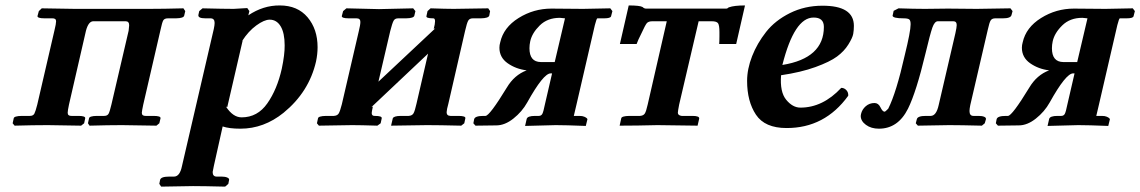

<svg xmlns="http://www.w3.org/2000/svg" viewBox="-20 -465 4228 712"><path d="M182.1 -353Q188 -377 188 -386.2Q188 -397.5 173.8 -397H145Q130.9 -397 124.5 -399.4Q118.2 -401.9 119.1 -405.8L124 -423.8L134.8 -434.1L257.8 -432.1H332H457H532.2Q586.4 -432.1 660.2 -434.1L667 -423.8L663.1 -407.2Q661.1 -397.5 632.8 -397H603Q589.8 -397 585.4 -389.4Q581.1 -381.8 575.2 -354L511.2 -77.1Q506.3 -54.2 505.9 -46.9Q505.9 -34.7 520 -35.2H548.8Q563 -35.2 569.6 -33Q576.2 -30.8 575.2 -25.9L570.8 -7.8L560.1 1L432.1 -1Q382.3 -1 312 1L306.2 -7.8L310.1 -25.9Q311 -34.7 338.9 -35.2H366.2Q378.4 -35.2 382.8 -43.5Q387.2 -51.8 393.1 -77.1L457 -351.1Q459 -369.1 459 -371.1Q459 -386.2 445.8 -386.2H326.2Q308.1 -386.2 298.8 -351.1L235.8 -77.1Q231 -54.2 231 -46.9Q231 -34.7 245.1 -35.2H271Q297.9 -35.2 295.9 -25.9L292 -7.8L280.8 1L157.2 -1Q104 -1 34.2 1L26.9 -7.8L30.8 -25.9Q31.7 -34.7 61 -35.2H90.8Q103 -35.2 107.4 -43.5Q111.8 -51.8 118.2 -77.1Z M879.9 -314.9 822.8 -67.9 817.9 -69.8Q843.8 -29.8 876 -29.8Q935.1 -29.8 971.4 -81.8Q1007.8 -133.8 1024.9 -210Q1036.1 -263.2 1035.6 -296.9Q1035.6 -342.8 1020.8 -367.4Q1005.9 -392.1 980 -392.1Q960 -392.1 930.4 -370.6Q900.9 -349.1 877.9 -313ZM904.8 -423.8 900.9 -408.2Q956.1 -445.3 1017.6 -444.8Q1083.5 -444.8 1120.6 -400.9Q1157.7 -356.9 1157.7 -290Q1157.7 -264.2 1151.9 -236.8Q1126 -124 1031.7 -46.9Q958.5 12.2 871.6 12.2Q829.6 12.2 805.7 3.9L772.9 150.9Q769 168.9 768.6 172.9Q768.6 189.9 783.7 189.9H802.7Q814.9 189.9 822.8 193.4Q830.6 196.8 829.6 202.1L826.7 216.8L814.9 227.1Q733.9 225.1 695.8 225.1L577.6 227.1L570.8 216.8L573.7 202.1Q576.7 189.9 606.9 189.9H625Q647 189.9 654.8 150.9L772.9 -357.9Q775.9 -372.1 775.9 -379.9Q775.9 -397 760.7 -397H741.7Q712.9 -397 715.8 -410.2L718.8 -423.8L731 -434.1Q811 -432.1 846.7 -432.1L897 -435.1Z M1385.3 -431.2 1512.2 -434.1 1520.5 -423.8 1516.6 -407.2Q1514.6 -397.5 1486.3 -397H1456.5Q1444.3 -397 1439.5 -387.9Q1434.6 -378.9 1427.2 -350.1L1383.3 -162.1Q1454.1 -228 1594.2 -359.9L1588.4 -357.9Q1593.3 -376 1593.3 -386.2Q1593.3 -397.5 1586.4 -397Q1558.6 -397 1561.5 -405.8L1565.4 -423.8L1576.7 -434.1Q1634.8 -432.1 1662.6 -432.1L1790.5 -434.1L1797.4 -423.8L1794.4 -407.2Q1791.5 -397.5 1763.2 -397H1733.4Q1721.2 -397 1716.3 -388.4Q1711.4 -379.9 1704.6 -350.1L1642.6 -80.1Q1636.7 -59.1 1636.2 -48.8Q1636.2 -35.6 1650.4 -35.2H1680.2Q1708 -35.2 1705.6 -25.9L1701.7 -7.8L1690.4 1Q1607.4 -1 1563.5 -1L1430.2 1L1436.5 -25.9Q1439.5 -34.7 1465.3 -35.2H1495.6Q1508.8 -36.1 1513.7 -45.2Q1518.6 -54.2 1524.4 -80.1L1567.4 -266.1L1357.4 -67.9L1362.3 -69.8V-67.9Q1358.4 -49.8 1358.4 -45.9Q1358.4 -34.7 1369.6 -35.2Q1383.8 -35.2 1390.1 -33Q1396.5 -30.8 1395.5 -25.9L1391.6 -7.8L1379.4 1Q1316.4 -1 1285.6 -1L1162.6 1L1155.3 -7.8L1159.2 -25.9Q1160.2 -34.7 1189.5 -35.2H1218.3Q1231.4 -36.1 1236.3 -44.7Q1241.2 -53.2 1247.6 -78.1L1310.5 -349.1Q1316.4 -373 1316.4 -383.8Q1316.4 -397 1302.2 -397H1273.4Q1259.3 -397 1252.9 -399.4Q1246.6 -401.9 1247.6 -405.8L1252.4 -423.8L1264.6 -434.1Z M2037.1 -234.9 2075.2 -397Q2059.1 -398.9 2056.2 -398.9Q2010.3 -398.9 1981.7 -370.8Q1953.1 -342.8 1946.3 -312Q1943.4 -298.8 1943.4 -286.1Q1943.4 -235.4 1985.4 -234.9ZM1859.4 -140.1Q1887.2 -187 1933.1 -204.1Q1893.1 -209 1862.5 -230.5Q1832 -252 1832 -288.1Q1832 -297.9 1835 -308.1Q1847.2 -363.3 1903.1 -398.2Q1959 -433.1 2024.9 -433.1L2142.1 -432.1Q2157.2 -432.1 2193.1 -433.1Q2229 -434.1 2243.2 -434.1L2251 -423.8L2246.1 -404.8Q2244.1 -397 2220.2 -397H2195.3Q2192.4 -397 2186 -372.1L2118.2 -79.1L2107.9 -35.2H2128.9Q2140.1 -35.2 2147.2 -32Q2154.3 -28.8 2156.7 -25.9Q2159.2 -22.9 2158.2 -22L2152.3 2Q2077.1 -1 2041 -1L1927.2 2L1933.1 -23.9Q1936 -35.2 1964.4 -35.2H1978Q1986.8 -35.2 1991 -42.5Q1995.1 -49.8 2001 -79.1L2027.3 -192.9H2022Q1995.1 -192.9 1935.1 -85Q1916 -50.8 1884 -25.4Q1852.1 0 1820.3 0L1743.2 1L1735.4 -7.8L1738.3 -22.9Q1741.2 -35.2 1772.9 -35.2H1780.3Q1795.4 -35.2 1859.4 -140.1Z M2498.5 -77.1Q2493.7 -52.2 2493.7 -46.9Q2493.7 -37.1 2507.8 -35.2H2547.9Q2574.7 -35.2 2572.8 -24.9L2566.9 1L2418 -1Q2339.8 1 2277.8 1L2283.7 -25.9Q2284.7 -34.7 2314 -35.2H2353.5Q2365.7 -36.1 2370.8 -43.5Q2376 -50.8 2381.8 -77.1L2452.6 -386.2H2399.9Q2384.8 -386.2 2378.7 -379.2Q2372.6 -372.1 2357.9 -339.8Q2345.7 -315.9 2340.8 -301.8H2278.8L2311.5 -444.8Q2352.5 -444.8 2362.8 -439Q2368.7 -433.1 2376 -433.1H2672.9Q2675.8 -433.1 2676.8 -433.6Q2677.7 -434.1 2679.2 -435.5Q2680.7 -437 2683.6 -438Q2702.6 -444.8 2742.7 -444.8L2710 -301.8H2647Q2647.9 -311.5 2647.9 -330.1V-346.2Q2647.9 -371.1 2642.8 -378.7Q2637.7 -386.2 2618.7 -386.2H2570.8Z M3035.2 -365.2Q3035.2 -400.4 2996.6 -399.9Q2925.8 -399.9 2881.3 -224.1Q3035.2 -249 3035.2 -365.2ZM3146.5 -369.1Q3146.5 -353 3144 -339.1Q3141.6 -325.2 3126 -300Q3110.4 -274.9 3084 -255.4Q3057.6 -235.8 3003.9 -216.3Q2950.2 -196.8 2876.5 -186Q2871.6 -124 2895.5 -95Q2919.4 -65.9 2948.2 -65.9Q3031.2 -65.9 3099.6 -139.2Q3110.8 -139.2 3118.7 -130.6Q3126.5 -122.1 3125.5 -109.9Q3038.6 10.3 2896.5 9.8Q2816.4 9.8 2783.4 -39.6Q2750.5 -88.9 2750.5 -165Q2750.5 -209 2769 -256.6Q2787.6 -304.2 2821 -346.7Q2854.5 -389.2 2909.4 -416.5Q2964.4 -443.8 3029.3 -443.8Q3146.5 -444.3 3146.5 -369.1Z M3223.1 -83Q3237.3 -83 3245.1 -66.9Q3252.9 -50.8 3260.3 -50.8Q3263.2 -50.8 3273.9 -62Q3303.7 -121.1 3335 -259.8Q3356.9 -348.6 3356.9 -375Q3356.9 -389.2 3351.6 -393.1Q3346.2 -397 3331.1 -397Q3290 -397 3290 -407.2Q3290 -409.2 3291 -411.1L3293.9 -424.8L3312 -434.1Q3370.1 -432.1 3410.2 -432.1L3495.1 -433.1Q3560.1 -432.1 3602.1 -432.1L3727.1 -434.1L3734.9 -423.8L3731 -409.2Q3728 -397 3699.2 -397H3670.9Q3658.7 -397 3653.8 -389.4Q3648.9 -381.8 3643.1 -355L3578.1 -75.2Q3575.2 -61 3575.2 -53.2Q3575.2 -35.2 3589.8 -35.2H3608.9Q3622.1 -35.2 3629.6 -32Q3637.2 -28.8 3636.2 -22.9L3631.8 -7.8L3621.1 1Q3540 -1 3500 -1L3383.8 1L3376 -7.8L3379.9 -22.9Q3382.8 -35.2 3413.1 -35.2H3431.2Q3452.1 -35.2 3460.9 -75.2L3522.9 -341.8Q3527.8 -363.8 3527.8 -372.1Q3527.8 -386.2 3515.1 -386.2H3458Q3445.8 -386.2 3437.5 -362.5Q3429.2 -338.9 3412.1 -267.1Q3377.9 -124 3347.2 -62Q3310.1 12.2 3239.3 12.2Q3210.4 12.2 3191.2 -2Q3171.9 -16.1 3171.9 -35.2Q3171.9 -36.1 3172.4 -38.6Q3172.9 -41 3172.9 -42Q3176.8 -59.1 3190.4 -71Q3204.1 -83 3223.1 -83Z M3974.6 -234.9 4012.7 -397Q3996.6 -398.9 3993.7 -398.9Q3947.8 -398.9 3919.2 -370.8Q3890.6 -342.8 3883.8 -312Q3880.9 -298.8 3880.9 -286.1Q3880.9 -235.4 3922.9 -234.9ZM3796.9 -140.1Q3824.7 -187 3870.6 -204.1Q3830.6 -209 3800 -230.5Q3769.5 -252 3769.5 -288.1Q3769.5 -297.9 3772.5 -308.1Q3784.7 -363.3 3840.6 -398.2Q3896.5 -433.1 3962.4 -433.1L4079.6 -432.1Q4094.7 -432.1 4130.6 -433.1Q4166.5 -434.1 4180.7 -434.1L4188.5 -423.8L4183.6 -404.8Q4181.6 -397 4157.7 -397H4132.8Q4129.9 -397 4123.5 -372.1L4055.7 -79.1L4045.4 -35.2H4066.4Q4077.6 -35.2 4084.7 -32Q4091.8 -28.8 4094.2 -25.9Q4096.7 -22.9 4095.7 -22L4089.8 2Q4014.6 -1 3978.5 -1L3864.7 2L3870.6 -23.9Q3873.5 -35.2 3901.9 -35.2H3915.5Q3924.3 -35.2 3928.5 -42.5Q3932.6 -49.8 3938.5 -79.1L3964.8 -192.9H3959.5Q3932.6 -192.9 3872.6 -85Q3853.5 -50.8 3821.5 -25.4Q3789.6 0 3757.8 0L3680.7 1L3672.9 -7.8L3675.8 -22.9Q3678.7 -35.2 3710.4 -35.2H3717.8Q3732.9 -35.2 3796.9 -140.1Z"/></svg>

Font: Linux Libertine
Style: Semibold Italic
Weight: 600
Italic angle: -11.5°
Designer: Philipp H. Poll
Foundry: Philipp H. Poll
Version: Version 5.1.2 ; ttfautohint (v0.9)